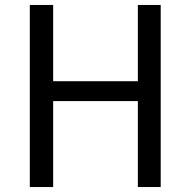

<svg xmlns="http://www.w3.org/2000/svg" viewBox="-20 -753 768 773"><path d="M100 -733V0H194V-346H535V0H627V-733H535V-426H194V-733Z"/></svg>

Font: Kinto Sans
Style: Regular
Weight: 400
Designer: Authors: Ryoko NISHIZUKA  (kana & ideographs); Paul D. Hunt (Latin, Greek & Cyrillic); Wenlong ZHANG  (bopomofo); Sandol
Foundry: Adobe Systems Incorporated, ookami Inc.
Version: Version 0.001